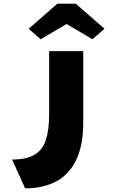

<svg xmlns="http://www.w3.org/2000/svg" viewBox="-20 -812 639 1047"><path d="M117 215 46 58Q124 58 168 32Q212 6 230 -48.5Q248 -103 248 -189V-533H434V-145Q434 -20 395.5 60Q357 140 286 177.5Q215 215 117 215ZM202 -598 136 -655 293 -792H393L550 -655L484 -598L328 -690H358Z"/></svg>

Font: Lexend Zetta ExtraBold
Style: Regular
Weight: 800
Designer: Bonnie Shaver-Troup, Thomas Jockin
Foundry: Lexend
Version: Version 1.007